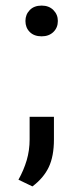

<svg xmlns="http://www.w3.org/2000/svg" viewBox="-20 -513 298 687"><path d="M129 -383Q102 -383 86.5 -398.5Q71 -414 71 -438Q71 -461 86.5 -477Q102 -493 129 -493Q155 -493 171 -477Q187 -461 187 -438Q187 -414 171 -398.5Q155 -383 129 -383ZM96 154 46 130Q65 96 75.5 60.5Q86 25 86 -14V-95H173V-14Q173 46 154.5 85Q136 124 96 154Z"/></svg>

Font: Gantari Medium
Style: Regular
Weight: 500
Designer: Anugrah Pasau
Foundry: Lafontype
Version: Version 1.000; ttfautohint (v1.8.4.7-5d5b)